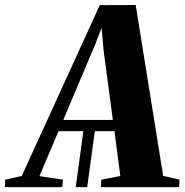

<svg xmlns="http://www.w3.org/2000/svg" viewBox="-100 -766 756 786"><path d="M210 0 242.5 -238.5H289.5L257 0ZM-80.5 0 -78.5 -30.5 -11 -45.5 308.5 -745 455.5 -745.5 568 -46 635 -30.5 633 0H313L315 -30.5L392.5 -45.5L368.5 -229H139.5L61.5 -45L158 -30.5L155 0ZM159 -275H362L324 -560.5L316 -652L288.5 -581Z"/></svg>

Font: Merriweather 96pt ExtraBold
Style: Italic
Weight: 800
Italic angle: -7.8°
Version: Version 2.101